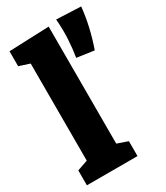

<svg xmlns="http://www.w3.org/2000/svg" viewBox="-197 -876 827 959"><g transform="rotate(-30 216.5 -397.0)"><path d="M303 -86V0H11V-86L72 -107V-667L11 -687V-773L242 -782V-107ZM382 -564 283 -578Q291 -627 294 -680Q297 -733 292 -794L433 -788Q422 -678 382 -564Z"/></g></svg>

Font: Bitter ExtraBold
Style: Regular
Weight: 800
Designer: Sol Matas, and Bitter project Authors
Foundry: Sol Matas
Version: Version 2.001